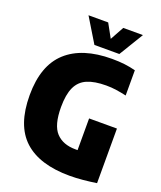

<svg xmlns="http://www.w3.org/2000/svg" viewBox="-171 -1057 981 1173"><g transform="rotate(20 320.0 -470.5)"><path d="M425 10Q228 10 127.5 -82.2Q27 -174.5 27 -370Q27 -563 129.8 -656.5Q232.5 -750 425 -750Q471.5 -750 507.8 -745.5Q544 -741 579 -732V-568Q545.5 -575.5 514 -580.2Q482.5 -585 448 -585Q371.5 -585 324 -564.5Q276.5 -544 254.2 -496.2Q232 -448.5 232 -367Q232 -249.5 276.8 -201.8Q321.5 -154 403 -154Q410 -154 417 -154V-360H598V-5Q555.5 1.5 510.2 5.8Q465 10 425 10ZM294 -793 198 -951H326L375 -862L424 -951H552L456 -793Z"/></g></svg>

Font: Encode Sans Cnd Black
Style: Regular
Weight: 900
Width: 3
Designer: Multiple Designers
Foundry: Impallari Type
Version: Version 3.002; ttfautohint (v1.8.3) -l 8 -r 50 -G 200 -x 14 